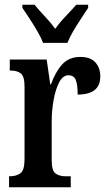

<svg xmlns="http://www.w3.org/2000/svg" viewBox="-20 -786 453 806"><path d="M18 0V-46H21Q48 -46 65.5 -58.5Q83 -71 83 -118V-422Q83 -466 67 -478Q51 -490 24 -490H21V-536H176L191 -432H194Q212 -483 240.5 -515Q269 -547 317 -547Q360 -547 380.5 -524Q401 -501 401 -465Q401 -389 306 -389Q306 -431 298 -450.5Q290 -470 267 -470Q244 -470 228.5 -440.5Q213 -411 205 -366Q197 -321 197 -276V-113Q197 -69 213.5 -57.5Q230 -46 254 -46H277V0ZM161 -606Q152 -629 136.5 -655.5Q121 -682 104 -708Q87 -734 74 -753V-766H125Q143 -744 168 -717.5Q193 -691 212 -665Q230 -691 255.5 -717.5Q281 -744 300 -766H350V-753Q338 -734 320.5 -708Q303 -682 287.5 -655.5Q272 -629 263 -606Z"/></svg>

Font: Noto Serif Thai ExtraCondensed SemiBold
Style: Regular
Weight: 600
Width: 2
Designer: Monotype Design Team
Foundry: Monotype Imaging Inc.
Version: Version 2.001; ttfautohint (v1.8.4.7-5d5b)